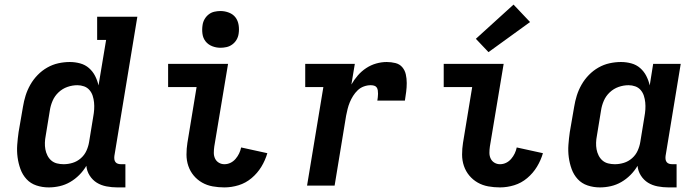

<svg xmlns="http://www.w3.org/2000/svg" viewBox="-20 -808 3040 836"><path d="M192 8Q164 8 138.5 -0.5Q113 -9 95.5 -28Q78 -47 69 -72Q60 -97 56.5 -123.5Q53 -150 55 -177.5Q57 -205 61 -233L80 -343Q84 -368 91.5 -392Q99 -416 112 -439Q125 -462 144 -481.5Q163 -501 186 -514Q209 -527 234 -532.5Q259 -538 284 -538Q307 -538 329 -532Q351 -526 367.5 -511.5Q384 -497 394 -477.5Q404 -458 409 -436L442 -634H403V-735H578L478 -129Q477 -121 478 -114Q479 -107 483 -102Q487 -97 493.5 -95Q500 -93 508 -93H526V8H491Q467 8 443.5 3.5Q420 -1 401.5 -12.5Q383 -24 370.5 -43.5Q358 -63 356 -86Q343 -64 325 -46Q307 -28 285.5 -15.5Q264 -3 240 2.5Q216 8 192 8ZM257 -93Q277 -93 296.5 -99Q316 -105 332 -119Q348 -133 356.5 -152Q365 -171 368 -190L386 -300Q389 -316 390 -331.5Q391 -347 389.5 -362Q388 -377 383.5 -391Q379 -405 369.5 -416Q360 -427 346 -432Q332 -437 317 -437Q295 -437 273.5 -429.5Q252 -422 235 -406Q218 -390 209 -369Q200 -348 197 -327L179 -217Q176 -202 175.5 -187Q175 -172 177.5 -158Q180 -144 186.5 -131Q193 -118 203.5 -109Q214 -100 228 -96.5Q242 -93 257 -93Z M957 8Q931 8 906 3.5Q881 -1 860 -13Q839 -25 823.5 -43.5Q808 -62 800 -85.5Q792 -109 792 -135Q792 -161 796 -186L836 -429H712V-530H973L913 -170Q911 -156 911 -142.5Q911 -129 916.5 -117.5Q922 -106 933 -99.5Q944 -93 957 -93Q971 -93 983.5 -99Q996 -105 1005.5 -116Q1015 -127 1021 -139.5Q1027 -152 1030 -166L1144 -141Q1135 -110 1118 -82Q1101 -54 1075.5 -32.5Q1050 -11 1019 -1.5Q988 8 957 8ZM940 -600Q921 -600 903.5 -607Q886 -614 875 -628Q864 -642 861.5 -661Q859 -680 862 -699Q864 -713 871 -725Q878 -737 889 -745.5Q900 -754 913.5 -757Q927 -760 940 -760Q959 -760 977 -753Q995 -746 1005.5 -732Q1016 -718 1019 -699Q1022 -680 1019 -661Q1017 -647 1010 -635Q1003 -623 991.5 -614.5Q980 -606 966.5 -603Q953 -600 940 -600Z M1317 0 1388 -429H1309V-530H1525L1510 -440Q1522 -461 1538 -479.5Q1554 -498 1574.5 -511.5Q1595 -525 1618 -531.5Q1641 -538 1664 -538Q1683 -538 1701.5 -533.5Q1720 -529 1731.5 -515.5Q1743 -502 1747 -484Q1751 -466 1751 -446.5Q1751 -427 1748.5 -408Q1746 -389 1743 -370H1623Q1624 -377 1625 -384.5Q1626 -392 1626 -399.5Q1626 -407 1625 -414.5Q1624 -422 1620 -427.5Q1616 -433 1609 -435Q1602 -437 1594 -437Q1579 -437 1564 -431.5Q1549 -426 1537.5 -415Q1526 -404 1517.5 -390.5Q1509 -377 1503 -362.5Q1497 -348 1493.5 -333.5Q1490 -319 1487 -304L1437 0Z M2157 8Q2131 8 2106 3.5Q2081 -1 2060 -13Q2039 -25 2023.5 -43.5Q2008 -62 2000 -85.5Q1992 -109 1992 -135Q1992 -161 1996 -186L2036 -429H1912V-530H2173L2113 -170Q2111 -156 2111 -142.5Q2111 -129 2116.5 -117.5Q2122 -106 2133 -99.5Q2144 -93 2157 -93Q2171 -93 2183.5 -99Q2196 -105 2205.5 -116Q2215 -127 2221 -139.5Q2227 -152 2230 -166L2344 -141Q2335 -110 2318 -82Q2301 -54 2275.5 -32.5Q2250 -11 2219 -1.5Q2188 8 2157 8ZM2107 -581 2052 -639 2216 -788 2288 -712Z M2592 8Q2564 8 2538.5 -0.5Q2513 -9 2495.5 -28Q2478 -47 2469 -72Q2460 -97 2456.5 -123.5Q2453 -150 2455 -177.5Q2457 -205 2461 -233L2480 -343Q2484 -368 2491.5 -392Q2499 -416 2512 -439Q2525 -462 2544 -481.5Q2563 -501 2586 -514Q2609 -527 2634 -532.5Q2659 -538 2684 -538Q2707 -538 2729 -532Q2751 -526 2767.5 -511.5Q2784 -497 2794 -477.5Q2804 -458 2809 -436L2824 -530H2944L2878 -129Q2877 -121 2878 -114Q2879 -107 2883 -102Q2887 -97 2893.5 -95Q2900 -93 2908 -93H2926V8H2891Q2867 8 2843.5 3.5Q2820 -1 2801.5 -12.5Q2783 -24 2770.5 -43.5Q2758 -63 2756 -86Q2743 -64 2725 -46Q2707 -28 2685.5 -15.5Q2664 -3 2640 2.5Q2616 8 2592 8ZM2657 -93Q2677 -93 2696.5 -99Q2716 -105 2732 -119Q2748 -133 2756.5 -152Q2765 -171 2768 -190L2786 -300Q2789 -316 2790 -331.5Q2791 -347 2789.5 -362Q2788 -377 2783.5 -391Q2779 -405 2769.5 -416Q2760 -427 2746 -432Q2732 -437 2717 -437Q2695 -437 2673.5 -429.5Q2652 -422 2635 -406Q2618 -390 2609 -369Q2600 -348 2597 -327L2579 -217Q2576 -202 2575.5 -187Q2575 -172 2577.5 -158Q2580 -144 2586.5 -131Q2593 -118 2603.5 -109Q2614 -100 2628 -96.5Q2642 -93 2657 -93Z"/></svg>

Font: Iosevka Slab Extended
Style: Bold Italic
Weight: 700
Width: 7
Italic angle: -9°
Monospace: yes
Designer: Belleve Invis
Foundry: Belleve Invis
Version: Version 11.1.0; ttfautohint (v1.8.3)